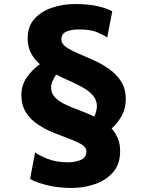

<svg xmlns="http://www.w3.org/2000/svg" viewBox="-20 -837 726 951"><path d="M575 -88Q575 -23.5 539.8 16.5Q504.5 56.5 449.5 75.2Q394.5 94 335 94Q265.5 94 209 79.2Q152.5 64.5 129 49L154 -82Q172 -68 215.2 -50.5Q258.5 -33 320 -33Q357 -34 382.5 -46Q408 -58 408 -87Q408 -107 384.8 -121.2Q361.5 -135.5 324.8 -149Q288 -162.5 247 -179Q206 -195.5 169.2 -219.5Q132.5 -243.5 109.2 -279.2Q86 -315 86 -367Q86 -413.5 111.2 -451.5Q136.5 -489.5 177.5 -519Q150.5 -542 133.8 -573.2Q117 -604.5 117 -647Q117 -706.5 151 -744Q185 -781.5 238.8 -799.2Q292.5 -817 351 -817Q421.5 -817 467.5 -805.5Q513.5 -794 536 -781L511 -651Q496 -662.5 461.5 -677.2Q427 -692 367 -691Q332.5 -691 308.2 -680.2Q284 -669.5 284 -641Q284 -620 307 -604Q330 -588 366.2 -572.8Q402.5 -557.5 443.5 -539Q484.5 -520.5 520.8 -495Q557 -469.5 580 -433.2Q603 -397 603 -345Q603 -301.5 584 -265.5Q565 -229.5 533 -200.5Q552 -179.5 563.5 -152Q575 -124.5 575 -88ZM233 -404Q233 -374.5 252.5 -354.5Q272 -334.5 303.8 -319.5Q335.5 -304.5 373 -290.8Q410.5 -277 447 -259.5Q453 -273 456.5 -286.2Q460 -299.5 460 -310Q460 -340 442 -362Q424 -384 394.5 -401.2Q365 -418.5 329.2 -434.2Q293.5 -450 258 -467.5Q248 -452.5 240.5 -436Q233 -419.5 233 -404Z"/></svg>

Font: Merriweather Sans ExtraBold
Style: Regular
Weight: 800
Designer: Eben Sorkin
Foundry: Eben Sorkin
Version: Version 2.001; ttfautohint (v1.8.3)